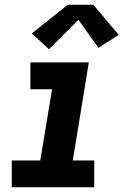

<svg xmlns="http://www.w3.org/2000/svg" viewBox="-20 -795 540 815"><path d="M30 0V-114H151L201 -416H109V-530H357L289 -114H380V0ZM188 -586 115 -653 268 -775H376L484 -647L398 -592L313 -711Z"/></svg>

Font: Iosevka Slab Heavy Oblique
Style: Regular
Weight: 900
Italic angle: -9°
Monospace: yes
Designer: Belleve Invis
Foundry: Belleve Invis
Version: Version 11.1.1; ttfautohint (v1.8.3)